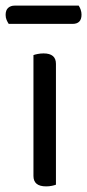

<svg xmlns="http://www.w3.org/2000/svg" viewBox="-39 -655 310 683"><path d="M125 8Q80 8 80 -29V-459Q85 -461 95 -463Q105 -465 116 -465Q160 -465 160 -428V2Q155 4 145.5 6Q136 8 125 8ZM-8 -570Q-12 -576 -15.5 -584Q-19 -592 -19 -602Q-19 -619 -10 -627Q-1 -635 13 -635H241Q245 -629 248 -620.5Q251 -612 251 -603Q251 -570 219 -570Z"/></svg>

Font: Baloo 2
Style: Regular
Weight: 400
Designer: Sarang Kulkarni and Ek Type
Foundry: Ek Type
Version: Version 1.640;hotconv 1.0.111;makeotfexe 2.5.65597; ttfautoh